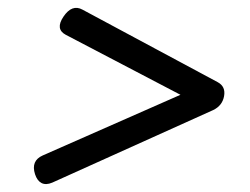

<svg xmlns="http://www.w3.org/2000/svg" viewBox="-20 -531 640 492"><path d="M442.4 -288.1 89.8 -132.8Q58.6 -119.1 69.8 -84.5Q75.2 -67.9 86.4 -62Q97.7 -56.2 113.8 -63L526.4 -249Q549.8 -260.3 554.2 -284.7Q558.6 -309.1 538.1 -320.3L191.4 -506.3Q164.6 -521 142.6 -488.3Q121.1 -456.5 148.4 -441.9Z"/></svg>

Font: Courier Prime Code
Style: Italic
Weight: 400
Italic angle: -10°
Designer: Alan Dague-Greene
Foundry: Quote-Unquote Apps
Version: Version 3.18